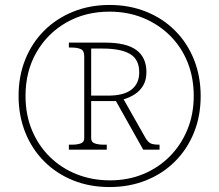

<svg xmlns="http://www.w3.org/2000/svg" viewBox="-20 -745 885 775"><path d="M422 10Q342 10 275 -17Q208 -44 158.5 -93.5Q109 -143 82 -210.5Q55 -278 55 -358Q55 -438 82 -505Q109 -572 158 -621Q207 -670 274.5 -697.5Q342 -725 422 -725Q502 -725 569.5 -698Q637 -671 686.5 -621.5Q736 -572 763 -504.5Q790 -437 790 -357Q790 -277 763 -210Q736 -143 686.5 -93.5Q637 -44 569.5 -17Q502 10 422 10ZM424 -17Q497 -17 558.5 -42.5Q620 -68 665.5 -114Q711 -160 736.5 -222Q762 -284 762 -358Q762 -432 737 -494Q712 -556 666 -601.5Q620 -647 558 -672.5Q496 -698 422 -698Q324 -698 247.5 -654Q171 -610 127 -533.5Q83 -457 83 -358Q83 -282 109 -219.5Q135 -157 181.5 -111.5Q228 -66 290 -41.5Q352 -17 424 -17ZM258 -141V-161H271Q291 -161 305.5 -166Q320 -171 320 -187V-518Q320 -541 305.5 -547Q291 -553 271 -553H258V-573H404Q490 -573 530.5 -543Q571 -513 571 -454Q571 -422 558 -400Q545 -378 524 -364.5Q503 -351 479 -344L568 -187Q578 -171 588.5 -166Q599 -161 624 -161V-141H558L448 -337H348V-187Q348 -171 363 -166Q378 -161 397 -161H411V-141ZM416 -359Q480 -359 511 -383.5Q542 -408 542 -453Q542 -505 505 -527Q468 -549 394 -549H348V-359Z"/></svg>

Font: Noto Serif Armenian Thin
Style: Regular
Weight: 250
Version: Version 2.007